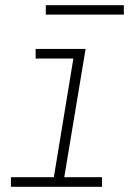

<svg xmlns="http://www.w3.org/2000/svg" viewBox="-20 -718 540 738"><path d="M22 0V-37H187L262 -493H117V-530H309L227 -37H372V0ZM156 -662V-698H456V-662Z"/></svg>

Font: Iosevka Slab XLtObl
Style: Regular
Weight: 200
Italic angle: -9°
Monospace: yes
Designer: Belleve Invis
Foundry: Belleve Invis
Version: Version 11.1.1; ttfautohint (v1.8.3)